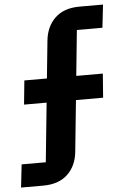

<svg xmlns="http://www.w3.org/2000/svg" viewBox="-59 -775 626 958"><g transform="rotate(-5 254.0 -296.0)"><path d="M7 141 20 26H141L171 -270H58L70 -390H183L202 -577Q209 -648 253.5 -690.5Q298 -733 376 -733H494L481 -618H353L330 -390H463L454 -270H318L292 -14Q285 57 240.5 99Q196 141 118 141Z"/></g></svg>

Font: IBM Plex Sans JP
Style: Bold
Weight: 700
Designer: Mike Abbink; Paul van der Laan; Pieter van Rosmalen; Wujin Sim; Yejin Wi; Jinhee Kim; Boomi Park; Yona Kim; Kichan Ma
Foundry: Sandoll Inc.
Version: Version 1.001